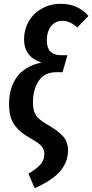

<svg xmlns="http://www.w3.org/2000/svg" viewBox="-20 -774 487 1013"><path d="M163.1 219.2 129.9 142.1Q170.4 119.1 192.1 95.5Q213.9 71.8 213.9 39.1Q213.9 13.7 199.7 -2.4Q185.5 -18.6 145 -42Q114.7 -59.1 95.7 -73.7Q76.7 -88.4 59.8 -109.9Q43 -131.3 35.4 -159.7Q27.8 -188 27.8 -226.1Q27.8 -266.6 37.4 -301Q46.9 -335.4 66.7 -364.5Q86.4 -393.6 119.9 -414.1Q153.3 -434.6 199.2 -443.8Q106.9 -473.6 106.9 -566.9Q106.9 -616.2 130.4 -658.7Q153.8 -701.2 198.7 -727.5Q243.7 -753.9 300.8 -753.9Q390.6 -753.9 446.8 -689.9L388.2 -628.9Q350.1 -664.1 308.1 -664.1Q271.5 -664.1 249.3 -635.5Q227.1 -606.9 227.1 -561Q227.1 -482.9 300.8 -482.9H335.9L310.1 -393.1H276.9Q215.8 -393.1 184.8 -348.1Q153.8 -303.2 153.8 -233.9Q153.8 -221.7 155.3 -211.2Q156.7 -200.7 158 -192.6Q159.2 -184.6 164.1 -176.5Q168.9 -168.5 171.4 -163.3Q173.8 -158.2 182.1 -150.9Q190.4 -143.6 193.8 -140.4Q197.3 -137.2 209 -129.6Q220.7 -122.1 225.1 -119.4Q229.5 -116.7 244.1 -107.9Q294.4 -77.6 316.7 -50Q338.9 -22.5 338.9 19Q338.9 80.1 298.3 128.2Q257.8 176.3 163.1 219.2Z"/></svg>

Font: Fira Sans Compressed Medium
Style: Italic
Weight: 500
Width: 3
Italic angle: -8°
Designer: Carrois Corporate & Edenspiekermann AG
Foundry: Carrois Corporate GbR & Edenspiekermann AG
Version: Version 4.203;PS 004.203;hotconv 1.0.88;makeotf.lib2.5.64775